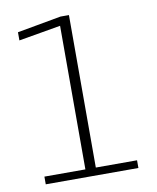

<svg xmlns="http://www.w3.org/2000/svg" viewBox="-78 -737 651 798"><g transform="rotate(-10 247.5 -338.0)"><path d="M50.5 0H441.5V-32.5H267.5V-676H232L46.5 -642.5V-608L223.5 -638.5V-32.5H50.5Z"/></g></svg>

Font: Anybody SemiExpanded ExtraLight
Style: Regular
Weight: 250
Width: 6
Version: Version 1.113;gftools[0.9.25]